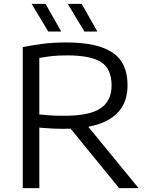

<svg xmlns="http://www.w3.org/2000/svg" viewBox="-20 -966 766 986"><path d="M97 0V-724Q143.5 -734 199.2 -741Q255 -748 321 -748Q480 -748 557.5 -696.2Q635 -644.5 635 -528Q635 -353.5 433.5 -315L691.5 0H591.5L342.5 -305.5Q326 -304.5 308.5 -304.5Q272.5 -304.5 243.5 -306.2Q214.5 -308 182 -310.5V0ZM311.5 -371.5Q440 -371.5 496.5 -409.8Q553 -448 553 -526.5Q553 -613 499 -647.2Q445 -681.5 325.5 -681.5Q279.5 -681.5 247 -678Q214.5 -674.5 182 -668.5V-378Q217 -374.5 244 -373Q271 -371.5 311.5 -371.5ZM413.5 -804 328 -946H399.5L480 -804ZM228 -804 142.5 -946H214L294.5 -804Z"/></svg>

Font: Encode Sans Exp
Style: Regular
Weight: 400
Width: 7
Designer: Multiple Designers
Foundry: Impallari Type
Version: Version 3.002; ttfautohint (v1.8.3) -l 8 -r 50 -G 200 -x 14 